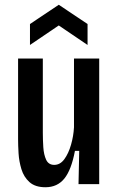

<svg xmlns="http://www.w3.org/2000/svg" viewBox="-20 -774 496 807"><path d="M171 13Q128 13 104 -8.5Q80 -30 70 -63Q60 -96 58 -129.5Q56 -163 56 -188V-528H160V-216Q160 -187 162 -155.5Q164 -124 174 -102.5Q184 -81 208 -81Q233 -81 250.5 -105Q268 -129 278.5 -165.5Q289 -202 291 -239V-528H397V0H310L313 -140H295Q280 -60 250.5 -23.5Q221 13 171 13ZM106 -585V-673L227 -754L348 -673V-585L227 -667Z"/></svg>

Font: Bricolage Grotesque 10pt Condensed Medium
Style: Regular
Weight: 500
Width: 3
Designer: Mathieu Triay
Foundry: Atelier Triay
Version: Version 1.000; ttfautohint (v1.8.4.7-5d5b);gftools[0.9.32]